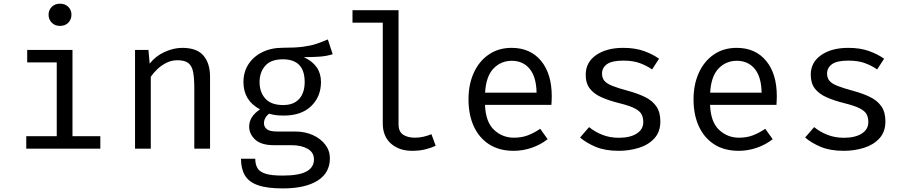

<svg xmlns="http://www.w3.org/2000/svg" viewBox="-20 -813 4963 1050"><path d="M307.7 -792.8Q336.4 -792.8 353.6 -775.4Q370.8 -757.9 370.8 -732.8Q370.8 -706.7 353.6 -689Q336.4 -671.3 307.7 -671.3Q280.5 -671.3 263.1 -689Q245.6 -706.7 245.6 -732.8Q245.6 -757.9 263.1 -775.4Q280.5 -792.8 307.7 -792.8ZM376.4 -540V-68.2H528.7V0H123.6V-68.2H290.3V-471.8H128.7V-540Z M718.5 0V-540H791.8L798.5 -465.1Q831.3 -506.7 880.5 -529Q929.7 -551.3 976.9 -551.3Q1056.4 -551.3 1092.6 -509.2Q1128.7 -467.2 1128.7 -392.3V0H1042.6V-328.7Q1042.6 -384.1 1036.4 -417.9Q1030.3 -451.8 1010.5 -467.7Q990.8 -483.6 950.3 -483.6Q918.5 -483.6 890.5 -469.7Q862.6 -455.9 840.8 -435.1Q819 -414.4 804.6 -393.3V0Z M1772.8 -597.4 1799.5 -516.4Q1764.6 -505.6 1725.9 -503.1Q1687.2 -500.5 1641.5 -500.5Q1735.4 -457.4 1735.4 -364.6Q1735.4 -284.6 1681.8 -232.8Q1628.2 -181 1532.3 -181Q1505.1 -181 1486.9 -183.6Q1468.7 -186.2 1451.8 -191.3Q1439.5 -182.6 1431.5 -168.5Q1423.6 -154.4 1423.6 -139Q1423.6 -119.5 1439 -106.7Q1454.4 -93.8 1495.9 -93.8H1593.3Q1647.7 -93.8 1690.8 -74.4Q1733.8 -54.9 1759 -21.8Q1784.1 11.3 1784.1 52.8Q1784.1 132.3 1716.7 174.9Q1649.2 217.4 1526.2 217.4Q1440 217.4 1390.3 199.7Q1340.5 182.1 1319.2 145.9Q1297.9 109.7 1297.9 54.9H1375.9Q1375.9 86.2 1388.2 106.7Q1400.5 127.2 1432.8 137.2Q1465.1 147.2 1525.6 147.2Q1614.9 147.2 1655.9 124.9Q1696.9 102.6 1696.9 58.5Q1696.9 20 1662.1 0.5Q1627.2 -19 1574.9 -19H1478.5Q1408.2 -19 1375.4 -49.7Q1342.6 -80.5 1342.6 -120.5Q1342.6 -175.9 1402.1 -214.9Q1311.3 -263.1 1311.3 -364.1Q1311.3 -419 1338.5 -461.3Q1365.6 -503.6 1414.4 -527.7Q1463.1 -551.8 1526.7 -551.8Q1594.9 -551.8 1637.4 -557.4Q1680 -563.1 1710.5 -573.3Q1741 -583.6 1772.8 -597.4ZM1526.7 -488.7Q1461.5 -488.7 1430.5 -453.3Q1399.5 -417.9 1399.5 -364.1Q1399.5 -309.2 1431 -273.8Q1462.6 -238.5 1528.7 -238.5Q1585.6 -238.5 1615.9 -271.8Q1646.2 -305.1 1646.2 -364.6Q1646.2 -488.7 1526.7 -488.7Z M2159.5 -757.4V-133.3Q2159.5 -93.3 2184.4 -76.7Q2209.2 -60 2248.7 -60Q2272.8 -60 2295.1 -65.1Q2317.4 -70.3 2339.5 -79L2362.6 -15.9Q2340.5 -5.1 2307.9 3.3Q2275.4 11.8 2234.4 11.8Q2162.6 11.8 2117.9 -27.9Q2073.3 -67.7 2073.3 -137.9V-689.2H1907.7V-757.4Z M2632.3 -239.5Q2635.9 -145.6 2681.8 -102.8Q2727.7 -60 2790.3 -60Q2831.8 -60 2865.1 -72.3Q2898.5 -84.6 2934.4 -108.7L2974.9 -51.8Q2937.4 -22.1 2888.7 -5.1Q2840 11.8 2789.2 11.8Q2710.3 11.8 2655.1 -23.6Q2600 -59 2571 -122.3Q2542.1 -185.6 2542.1 -269.2Q2542.1 -351.3 2571 -414.9Q2600 -478.5 2653.1 -514.9Q2706.2 -551.3 2777.9 -551.3Q2880 -551.3 2938.7 -480.5Q2997.4 -409.7 2997.4 -286.7Q2997.4 -272.8 2996.7 -260.5Q2995.9 -248.2 2995.4 -239.5ZM2779 -480.5Q2719 -480.5 2678.5 -437.9Q2637.9 -395.4 2632.8 -306.2H2914.4Q2912.8 -392.8 2876.4 -436.7Q2840 -480.5 2779 -480.5Z M3363.6 -59.5Q3426.2 -59.5 3462.1 -82.6Q3497.9 -105.6 3497.9 -145.1Q3497.9 -169.2 3489 -187.2Q3480 -205.1 3452.3 -219.7Q3424.6 -234.4 3367.2 -248.7Q3311.3 -262.6 3270 -280.8Q3228.7 -299 3205.9 -328.2Q3183.1 -357.4 3183.1 -404.1Q3183.1 -472.3 3240 -511.8Q3296.9 -551.3 3388.2 -551.3Q3453.3 -551.3 3501.8 -533.8Q3550.3 -516.4 3584.1 -491.8L3546.2 -433.3Q3515.9 -454.4 3478.7 -467.9Q3441.5 -481.5 3389.2 -481.5Q3325.6 -481.5 3299 -461.8Q3272.3 -442.1 3272.3 -410.8Q3272.3 -386.7 3285.4 -371Q3298.5 -355.4 3329.7 -343.1Q3361 -330.8 3415.9 -315.9Q3468.7 -301.5 3508.2 -282.1Q3547.7 -262.6 3569.5 -231Q3591.3 -199.5 3591.3 -149.2Q3591.3 -91.8 3558.5 -56.2Q3525.6 -20.5 3473.6 -4.4Q3421.5 11.8 3363.6 11.8Q3290.3 11.8 3238.7 -9.5Q3187.2 -30.8 3152.3 -61L3201.5 -117.9Q3233.3 -91.8 3274.6 -75.6Q3315.9 -59.5 3363.6 -59.5Z M3863.1 -239.5Q3866.7 -145.6 3912.6 -102.8Q3958.5 -60 4021 -60Q4062.6 -60 4095.9 -72.3Q4129.2 -84.6 4165.1 -108.7L4205.6 -51.8Q4168.2 -22.1 4119.5 -5.1Q4070.8 11.8 4020 11.8Q3941 11.8 3885.9 -23.6Q3830.8 -59 3801.8 -122.3Q3772.8 -185.6 3772.8 -269.2Q3772.8 -351.3 3801.8 -414.9Q3830.8 -478.5 3883.8 -514.9Q3936.9 -551.3 4008.7 -551.3Q4110.8 -551.3 4169.5 -480.5Q4228.2 -409.7 4228.2 -286.7Q4228.2 -272.8 4227.4 -260.5Q4226.7 -248.2 4226.2 -239.5ZM4009.7 -480.5Q3949.7 -480.5 3909.2 -437.9Q3868.7 -395.4 3863.6 -306.2H4145.1Q4143.6 -392.8 4107.2 -436.7Q4070.8 -480.5 4009.7 -480.5Z M4594.4 -59.5Q4656.9 -59.5 4692.8 -82.6Q4728.7 -105.6 4728.7 -145.1Q4728.7 -169.2 4719.7 -187.2Q4710.8 -205.1 4683.1 -219.7Q4655.4 -234.4 4597.9 -248.7Q4542.1 -262.6 4500.8 -280.8Q4459.5 -299 4436.7 -328.2Q4413.8 -357.4 4413.8 -404.1Q4413.8 -472.3 4470.8 -511.8Q4527.7 -551.3 4619 -551.3Q4684.1 -551.3 4732.6 -533.8Q4781 -516.4 4814.9 -491.8L4776.9 -433.3Q4746.7 -454.4 4709.5 -467.9Q4672.3 -481.5 4620 -481.5Q4556.4 -481.5 4529.7 -461.8Q4503.1 -442.1 4503.1 -410.8Q4503.1 -386.7 4516.2 -371Q4529.2 -355.4 4560.5 -343.1Q4591.8 -330.8 4646.7 -315.9Q4699.5 -301.5 4739 -282.1Q4778.5 -262.6 4800.3 -231Q4822.1 -199.5 4822.1 -149.2Q4822.1 -91.8 4789.2 -56.2Q4756.4 -20.5 4704.4 -4.4Q4652.3 11.8 4594.4 11.8Q4521 11.8 4469.5 -9.5Q4417.9 -30.8 4383.1 -61L4432.3 -117.9Q4464.1 -91.8 4505.4 -75.6Q4546.7 -59.5 4594.4 -59.5Z"/></svg>

Font: FiraCode Nerd Font
Style: Regular
Weight: 400
Designer: Carrois Corporate, Edenspiekermann AG, Nikita Prokopov
Foundry: Carrois Corporate, Edenspiekermann AG, Nikita Prokopov
Version: Version 6.002;Nerd Fonts 2.1.0